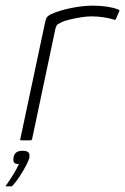

<svg xmlns="http://www.w3.org/2000/svg" viewBox="-44 -497 443 680"><path d="M284 -477Q338 -477 373 -464Q376 -463 378 -461.5Q380 -460 378 -456L367 -431Q366 -428 363.5 -427Q361 -426 358 -428Q342 -433 321.5 -436Q301 -439 279 -439Q263 -439 241.5 -435.5Q220 -432 202 -427.5Q184 -423 175 -419Q169 -416 162 -412Q155 -408 152 -394L70 -6Q69 -2 67.5 -1Q66 0 63 0H32Q29 0 28 -1Q27 -2 28 -5L116 -419Q119 -433 124 -438Q129 -443 137 -447Q169 -461 210 -469Q251 -477 284 -477ZM60 61Q58 71 48.5 89Q39 107 26.5 126.5Q14 146 1 160Q-2 163 -3 163Q-5 163 -12 163Q-19 163 -24 163Q-24 162 -24 161.5Q-24 161 -20 156Q-10 142 3 121Q16 100 23 84Q9 84 5.5 78Q2 72 4 61Q6 49 13.5 43Q21 37 36 37Q51 37 56.5 42.5Q62 48 60 61Z"/></svg>

Font: Glory ExtraLight
Style: Italic
Weight: 250
Italic angle: -12°
Version: Version 1.011